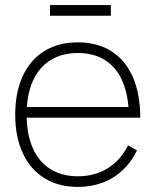

<svg xmlns="http://www.w3.org/2000/svg" viewBox="-20 -722 613 757"><path d="M40 -270Q40 -358 69.8 -422.2Q99.5 -486.5 155 -520.8Q210.5 -555 287 -555Q364 -555 419.2 -520Q474.5 -485 503.8 -418.2Q533 -351.5 533 -258H488V-272Q486 -349.5 462.2 -403.2Q438.5 -457 394 -485Q349.5 -513 287 -513Q223.5 -513 178 -484.2Q132.5 -455.5 108.8 -401Q85 -346.5 85 -270Q85 -193.5 108.8 -139Q132.5 -84.5 178 -55.8Q223.5 -27 287 -27Q353.5 -27 404.2 -58.2Q455 -89.5 485 -149L520 -129Q498 -83 463.5 -50.8Q429 -18.5 384.2 -1.8Q339.5 15 287 15Q211 15 155.2 -19.5Q99.5 -54 69.8 -118.2Q40 -182.5 40 -270ZM67 -300H507V-258H67ZM177 -702H417V-660H177Z"/></svg>

Font: Tap Sans
Style: Regular
Weight: 400
Designer: Tap Payments
Foundry: Tap Payments
Version: Version 1.001;Glyphs 3.1.2 (3151)